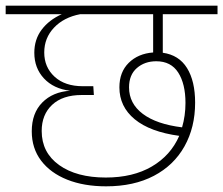

<svg xmlns="http://www.w3.org/2000/svg" viewBox="-33 -702 787 677"><path d="M541 -652V-516Q598 -508 626.5 -462Q655 -416 655 -340Q655 -253 617.5 -186Q580 -119 509.5 -82Q439 -45 341 -45Q263 -45 204 -68.5Q145 -92 112 -135.5Q79 -179 79 -239Q79 -303 116 -340.5Q153 -378 214 -382Q156 -389 122 -425.5Q88 -462 88 -516Q88 -563 114 -597.5Q140 -632 185 -652H-13V-682H734V-652ZM507 -652H250Q192 -641 157.5 -604.5Q123 -568 123 -517Q123 -465 159.5 -431.5Q196 -398 259 -398H296L298 -367H255Q188 -367 151 -332.5Q114 -298 114 -240Q114 -164 175.5 -120Q237 -76 340 -76Q436 -76 502.5 -115Q569 -154 599 -223Q496 -237 442 -281.5Q388 -326 388 -394Q388 -448 421 -480.5Q454 -513 507 -517ZM518 -486Q477 -486 449.5 -462Q422 -438 422 -394Q422 -337 470.5 -300.5Q519 -264 609 -253Q621 -294 621 -339Q621 -406 595.5 -446Q570 -486 518 -486Z"/></svg>

Font: FiraGO UltraLight
Style: Regular
Weight: 200
Designer: bBox Type
Foundry: bBox Type GmbH
Version: Version 1.001